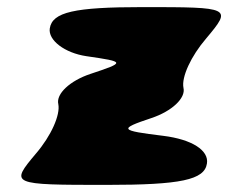

<svg xmlns="http://www.w3.org/2000/svg" viewBox="-20 -570 642 540"><path d="M120 -490C115 -457 162 -421 223 -412C333 -396 333 -395 234 -362C177 -343 137 -306 144 -277C150 -247 124 -188 81 -138C8 -51 9 -50 280 -50C488 -50 555 -64 562 -110C568 -147 520 -178 439 -188C316 -203 313 -207 406 -238C463 -257 503 -294 496 -323C490 -353 517 -412 560 -462C633 -549 631 -550 381 -550C189 -550 127 -536 120 -490Z"/></svg>

Font: Hussar Skorodowane
Style: Ky
Weight: 700
Foundry: Cannot Into Space Fonts
Version: Version 0.892